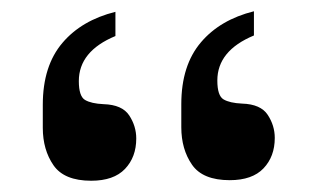

<svg xmlns="http://www.w3.org/2000/svg" viewBox="-20 -807 578 341"><path d="M337 -732Q371 -772 431 -787V-744Q366 -717 366 -664Q366 -637 377 -630.5Q388 -624 410 -623Q443 -622 455.5 -603Q468 -584 468 -562Q468 -529 448 -508Q428 -487 388 -487Q340 -487 321 -514.5Q302 -542 302 -581V-622Q302 -691 337 -732ZM91 -731Q125 -771 185 -786V-743Q120 -716 120 -663Q120 -636 131 -629.5Q142 -623 164 -622Q197 -621 209.5 -602Q222 -583 222 -561Q222 -528 202 -507Q182 -486 142 -486Q94 -486 75 -513.5Q56 -541 56 -580V-621Q56 -690 91 -731Z"/></svg>

Font: Lopes Sans
Style: Bold
Weight: 700
Designer: Gabriel Lam, Diego Maldonado
Foundry: TypeRant, Foresti Design
Version: Version 4.000